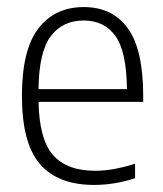

<svg xmlns="http://www.w3.org/2000/svg" viewBox="-20 -515 461 543"><path d="M385 -227H89Q91 -121 130 -76.5Q169 -32 250 -32Q299 -32 362 -52V-11Q304 8 246 8Q144 8 93 -51Q42 -110 42 -244Q42 -374 88.5 -434.5Q135 -495 217 -495Q298 -495 341.5 -435Q385 -375 385 -243ZM89 -263H339Q338 -369 306.5 -413Q275 -457 217 -457Q157 -457 123.5 -412.5Q90 -368 89 -263Z"/></svg>

Font: KaputaLibre
Style: Regular
Weight: 400
Designer: Multiple designers
Foundry: Textual
Version: Version 2.900